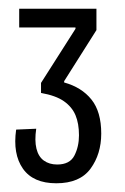

<svg xmlns="http://www.w3.org/2000/svg" viewBox="-20 -682 287 440"><path d="M109 -262Q56 -262 32.5 -295.5Q9 -329 17 -385L63 -387Q59 -360 63.5 -341.5Q68 -323 80.5 -314Q93 -305 111 -305Q140 -305 150.5 -325.5Q161 -346 161 -372Q161 -399 153 -418Q145 -437 126.5 -450Q108 -463 74 -469V-492L153 -616V-619H24V-662H201V-613L127 -496V-493Q167 -482 189.5 -454Q212 -426 212 -376Q212 -329 187.5 -295.5Q163 -262 109 -262Z"/></svg>

Font: Bricolage Grotesque 72pt Condensed ExtraLight
Style: Regular
Weight: 250
Width: 3
Designer: Mathieu Triay
Foundry: Atelier Triay
Version: Version 1.001;gftools[0.9.33.dev8+g029e19f]